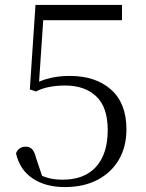

<svg xmlns="http://www.w3.org/2000/svg" viewBox="-20 -745 591 779"><path d="M243 14Q165 14 112.5 -21Q60 -56 45 -123Q50 -136 60 -143Q70 -150 84 -150Q100 -150 110 -140Q120 -130 126 -105L156 -16L122 -45Q148 -31 173.5 -23.5Q199 -16 234 -16Q323 -16 370 -68.5Q417 -121 417 -217Q417 -311 370 -354.5Q323 -398 245 -398Q211 -398 181.5 -392.5Q152 -387 126 -374L101 -382L124 -725H475V-663H140L158 -702L137 -390L108 -399Q147 -420 184 -428.5Q221 -437 263 -437Q368 -437 430.5 -381.5Q493 -326 493 -220Q493 -150 462.5 -97.5Q432 -45 376 -15.5Q320 14 243 14Z"/></svg>

Font: Noto Serif SC ExtraLight Light
Style: Regular
Weight: 300
Version: Version 2.002-H1;hotconv 1.1.0;makeotfexe 2.6.0